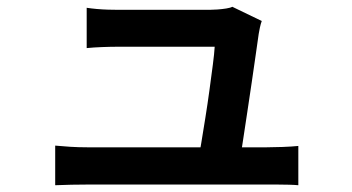

<svg xmlns="http://www.w3.org/2000/svg" viewBox="-20 -538 1040 567"><path d="M753 -476Q750 -468 747.5 -456.5Q745 -445 744 -438Q741 -416 735.5 -378.5Q730 -341 723.5 -295.5Q717 -250 710 -205Q703 -160 697.5 -122.5Q692 -85 688 -64H565Q569 -83 574.5 -116.5Q580 -150 586.5 -190.5Q593 -231 598.5 -271.5Q604 -312 608.5 -346.5Q613 -381 614 -400Q598 -400 567.5 -400Q537 -400 500 -400Q463 -400 427 -400Q391 -400 365 -400Q339 -400 330 -400Q307 -400 281.5 -399Q256 -398 236 -396V-515Q249 -513 265.5 -511.5Q282 -510 299 -509.5Q316 -509 329 -509Q343 -509 370 -509Q397 -509 430 -509Q463 -509 496 -509Q529 -509 556.5 -509Q584 -509 599 -509Q609 -509 622.5 -510Q636 -511 648.5 -513Q661 -515 666 -518ZM143 -108Q163 -106 187.5 -104.5Q212 -103 237 -103Q252 -103 293 -103Q334 -103 389.5 -103Q445 -103 505.5 -103Q566 -103 621.5 -103Q677 -103 716.5 -103Q756 -103 768 -103Q786 -103 814 -104Q842 -105 861 -107V9Q851 8 834 7.5Q817 7 800 7Q783 7 770 7Q757 7 716.5 7Q676 7 620 7Q564 7 503 7Q442 7 386 7Q330 7 290 7Q250 7 237 7Q212 7 191 7.5Q170 8 143 9Z"/></svg>

Font: Noto Sans JP SemiBold
Style: Regular
Weight: 600
Designer: Ryoko NISHIZUKA  (kana, bopomofo & ideographs); Paul D. Hunt (Latin, Greek & Cyrillic); Sandoll Communications , Soo-you
Foundry: Adobe
Version: Version 2.004-H2;hotconv 1.0.118;makeotfexe 2.5.65603